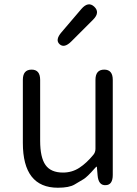

<svg xmlns="http://www.w3.org/2000/svg" viewBox="-20 -866 642 899"><path d="M251 13Q87 13 87 -197V-492Q87 -540 128 -540Q168 -540 168 -492V-207Q168 -129 193 -93.5Q218 -58 275 -58Q317 -58 351 -80Q385 -102 417 -141Q427 -153 427 -169V-492Q427 -540 468 -540Q508 -540 508 -492V-47Q508 0 475 1Q441 3 437 -45L434 -80Q434 -86 432.5 -86Q431 -86 422 -76Q389 -38 371 -27Q350 -14 329 -2Q304 13 251 13ZM314 -672Q281 -639 259 -659Q237 -679 268 -715L361 -824Q393 -861 421 -835Q450 -808 416 -774Z"/></svg>

Font: Resource Han Rounded KR Normal
Style: Regular
Weight: 350
Designer: Cyano Hao (round all glyphs); Ryoko NISHIZUKA 西塚涼子 (kana, bopomofo & ideographs); Paul D. Hunt (Latin, Greek & Cyrillic)
Foundry: Cyano Hao
Version: 0.990